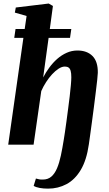

<svg xmlns="http://www.w3.org/2000/svg" viewBox="-20 -838 631 1112"><path d="M258.5 254.5Q231.5 254.5 209.8 250.5Q188 246.5 175 238.5L188 196Q198 199 208 200.8Q218 202.5 227.5 202Q257.5 202 277.2 185Q297 168 310.2 136.8Q323.5 105.5 332.5 63Q341.5 20.5 349.5 -30Q352 -44.5 356 -71.8Q360 -99 364.8 -134.2Q369.5 -169.5 374.5 -207.5Q379.5 -245.5 383.8 -281.2Q388 -317 390.5 -345.8Q393 -374.5 393 -390.5Q393 -414 389.2 -427.5Q385.5 -441 377.2 -446.8Q369 -452.5 355.5 -452.5Q338.5 -452.5 319.5 -440.2Q300.5 -428 281.8 -407.8Q263 -387.5 246.8 -362.2Q230.5 -337 219 -310.5L174.5 0H27.5L115.5 -618.5H62.5L70 -670H123L134 -745.5L66 -765L71.5 -794.5L262 -817.5L286.5 -803.5L268.5 -670H393L385.5 -618.5H261.5L230 -389.5Q245 -418.5 265.5 -446.5Q286 -474.5 311.2 -496.8Q336.5 -519 366 -532.2Q395.5 -545.5 428.5 -545.5Q484 -545.5 515.8 -513.5Q547.5 -481.5 546.5 -416.5Q546.5 -406.5 543.2 -376.5Q540 -346.5 534.8 -305Q529.5 -263.5 523.8 -217.5Q518 -171.5 512 -128.2Q506 -85 501.5 -51.2Q497 -17.5 494.5 -1.5Q481.5 89.5 447.8 146Q414 202.5 365.2 228.5Q316.5 254.5 258.5 254.5Z"/></svg>

Font: Merriweather 72pt ExtraBold
Style: Italic
Weight: 800
Italic angle: -7.8°
Version: Version 2.101